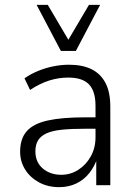

<svg xmlns="http://www.w3.org/2000/svg" viewBox="-20 -764 555 792"><path d="M224 8Q177 8 140.5 -12Q104 -32 83.5 -65Q63 -98 63 -138Q63 -192 90.5 -223Q118 -254 177 -267Q236 -280 331 -280H386V-233H335Q276 -233 236 -229Q196 -225 172 -214Q148 -203 137 -185Q126 -167 126 -140Q126 -95 156.5 -69Q187 -43 233 -43Q271 -43 303 -63.5Q335 -84 354.5 -119Q374 -154 374 -198V-327Q374 -388 347 -416Q320 -444 262 -444Q222 -444 183.5 -432Q145 -420 104 -393L81 -441Q107 -459 137.5 -471.5Q168 -484 200.5 -490.5Q233 -497 265 -497Q320 -497 357.5 -478.5Q395 -460 415 -422Q435 -384 435 -324V0H377V-111H381Q370 -77 348 -49.5Q326 -22 294.5 -7Q263 8 224 8ZM231 -554 131 -744H177L262 -600L347 -744H393L293 -554Z"/></svg>

Font: Nunito Sans 10pt SemiCondensed Light
Style: Regular
Weight: 300
Width: 4
Designer: Vernon Adams
Foundry: Vernon Adams
Version: Version 3.101;gftools[0.9.27]